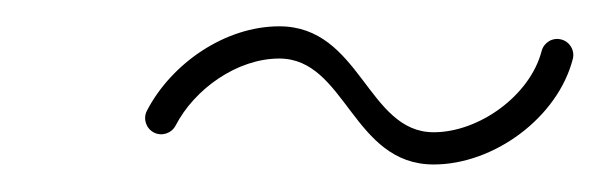

<svg xmlns="http://www.w3.org/2000/svg" viewBox="-20 -305 447 143"><path d="M110.8 -211.5C110.8 -211.5 110.8 -211.5 110.8 -211.5C124.9 -238.8 156.7 -261.4 188 -261.4C237.7 -261.4 242.4 -182.5 303 -182.5C347.8 -182.5 395.3 -217.3 406.6 -261C408.3 -267.4 404.4 -274 398 -275.6C391.6 -277.3 385.1 -273.4 383.4 -267C374.8 -233.9 336.9 -206.5 303 -206.5C253.5 -206.5 248.7 -285.4 188 -285.4C147.7 -285.4 107.7 -257.8 89.4 -222.5C86.4 -216.6 88.7 -209.4 94.6 -206.3C100.5 -203.3 107.7 -205.6 110.8 -211.5Z"/></svg>

Font: FRB American Cursive Guidelines Light
Style: Italic
Weight: 300
Italic angle: -25°
Version: Version 2.0;Modular Font Editor K font №1